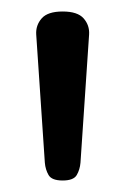

<svg xmlns="http://www.w3.org/2000/svg" viewBox="-20 -1025 209 334"><path d="M89 -711Q70 -711 64.5 -720.5Q59 -730 58 -742L43 -965Q42 -981 52.5 -993Q63 -1005 89 -1005Q115 -1005 125.5 -993Q136 -981 135 -965L120 -742Q119 -730 113.5 -720.5Q108 -711 89 -711Z"/></svg>

Font: Playwrite ES
Style: Regular
Weight: 400
Designer: Veronika Burian, José Scaglione
Foundry: TypeTogether
Version: Version 1.002